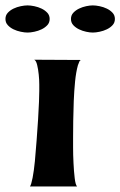

<svg xmlns="http://www.w3.org/2000/svg" viewBox="-60 -676 441 704"><path d="M65.4 -457 237.3 -456.1Q232.4 -455.1 230 -447.8Q227.5 -440.4 225.6 -436.5Q218.8 -412.1 215.3 -377.4Q211.9 -342.8 210.4 -305.2Q209 -267.6 208.5 -232.4Q208 -197.3 208 -170.9Q208 -162.1 208 -135.3Q208 -108.4 209.5 -78.1Q210.9 -47.9 213.9 -22.9Q216.8 2 222.7 7.8H49.8Q54.7 1 59.6 -24.4Q64.5 -49.8 67.9 -85Q71.3 -120.1 74.2 -160.6Q77.1 -201.2 79.6 -237.8Q82 -274.4 83 -303.2Q84 -332 84 -342.8Q84 -348.6 84 -366.2Q84 -383.8 82 -402.8Q80.1 -421.9 76.2 -438Q72.3 -454.1 65.4 -457ZM122.1 -606.4Q122.1 -592.8 113.3 -583.5Q104.5 -574.2 92.3 -568.4Q80.1 -562.5 65.9 -559.6Q51.8 -556.6 41 -556.6Q30.3 -556.6 16.1 -559.6Q2 -562.5 -10.3 -568.4Q-22.5 -574.2 -31.2 -583.5Q-40 -592.8 -40 -606.4Q-40 -620.1 -31.2 -629.4Q-22.5 -638.7 -10.3 -644.5Q2 -650.4 16.1 -653.3Q30.3 -656.2 41 -656.2Q51.8 -656.2 65.9 -653.3Q80.1 -650.4 92.3 -644.5Q104.5 -638.7 113.3 -629.4Q122.1 -620.1 122.1 -606.4ZM280.3 -656.2Q291 -656.2 305.2 -653.3Q319.3 -650.4 331.5 -644.5Q343.8 -638.7 352.5 -629.4Q361.3 -620.1 361.3 -606.4Q361.3 -592.8 352.5 -583.5Q343.8 -574.2 331.5 -568.4Q319.3 -562.5 305.2 -559.6Q291 -556.6 280.3 -556.6Q269.5 -556.6 255.9 -559.6Q242.2 -562.5 230 -568.4Q217.8 -574.2 209 -583.5Q200.2 -592.8 200.2 -606.4Q200.2 -620.1 209 -629.4Q217.8 -638.7 230 -644.5Q242.2 -650.4 255.9 -653.3Q269.5 -656.2 280.3 -656.2Z"/></svg>

Font: Cherry Cream Soda
Style: Regular
Weight: 400
Designer: Font Diner, Inc
Foundry: Font Diner, Inc
Version: Version 1.000